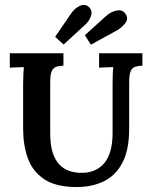

<svg xmlns="http://www.w3.org/2000/svg" viewBox="-20 -740 611 772"><path d="M235.1 -476Q218.6 -475.2 206.6 -471.6Q194.7 -467.9 188.3 -454.5Q181.9 -441.1 181.9 -410.7V-204.3Q181.9 -157.3 191.8 -126.7Q201.7 -96.1 218.6 -78.5Q235.4 -60.9 256.9 -53.4Q278.3 -45.8 301.1 -45.1Q363.4 -42.9 398.1 -82.7Q432.7 -122.5 432.7 -205.7V-402.6Q432.7 -422.8 433.4 -441.7Q434.2 -460.6 435.6 -470.1Q423.2 -469.7 405 -469.2Q386.9 -468.6 378.4 -467.9V-525.9H552.6V-476Q535.8 -475.2 523.8 -471.6Q511.9 -467.9 505.7 -454.5Q499.4 -441.1 499.4 -410.7V-223Q499.4 -136.8 471.9 -85.1Q444.4 -33.4 396.8 -10.6Q349.1 12.1 289 12.1Q204.6 12.1 157.7 -19.4Q110.7 -51 91.9 -103.8Q73 -156.6 73 -220.8V-402.6Q73 -422.8 73.9 -441.7Q74.8 -460.6 75.9 -470.1Q64.2 -469.7 45.8 -469.2Q27.5 -468.6 19.4 -467.9V-525.9H235.1ZM345.4 -560.3 321.2 -598.5 405.9 -675.1Q426.8 -693.8 450.3 -697.8Q473.8 -701.9 485.1 -683.5Q497.6 -664.8 483.7 -646.9Q469.7 -628.9 451 -618.3ZM235.8 -561.1 201.7 -591.9 265.9 -685.7Q279.8 -706.3 300.1 -716Q320.5 -725.7 336.3 -712.9Q353.1 -697.5 346 -676.4Q338.8 -655.3 323.4 -641.4Z"/></svg>

Font: Parastoo
Style: Regular
Weight: 400
Foundry: Saber Rastikerdar (saber.rastikerdar@gmail.com)
Version: Version 3.000